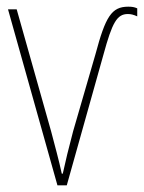

<svg xmlns="http://www.w3.org/2000/svg" viewBox="-20 -555 431 575"><path d="M364 -535C314 -535 296 -505 266 -393L199 -162C186 -113 176 -72 168 -35H165C156 -77 145 -116 133 -162L30 -527H4L152 0H180L290 -392C316 -487 330 -513 363 -513C372 -513 380 -511 391 -506V-530C382 -534 375 -535 364 -535Z"/></svg>

Font: Noto Sans Condensed Thin
Style: Regular
Weight: 100
Width: 3
Designer: Monotype Design Team
Foundry: Monotype Imaging Inc.
Version: Version 2.013